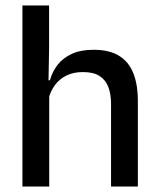

<svg xmlns="http://www.w3.org/2000/svg" viewBox="-20 -682 580 702"><path d="M386 0V-302Q386 -337.5 376.2 -363.5Q366.5 -389.5 344.2 -404Q322 -418.5 283.5 -418.5Q248 -418.5 222.2 -405.5Q196.5 -392.5 180.5 -370.5Q164.5 -348.5 157.5 -320.5L138 -388.5H162.5Q171 -419.5 190.5 -444.8Q210 -470 242.5 -485Q275 -500 322 -500Q379.5 -500 415 -478.2Q450.5 -456.5 467.2 -415Q484 -373.5 484 -313V0ZM62 0V-662H159.5V-506L157 -365L160 -358V0Z"/></svg>

Font: Anek Bangla Medium Medium
Style: Regular
Weight: 500
Version: Version 1.003